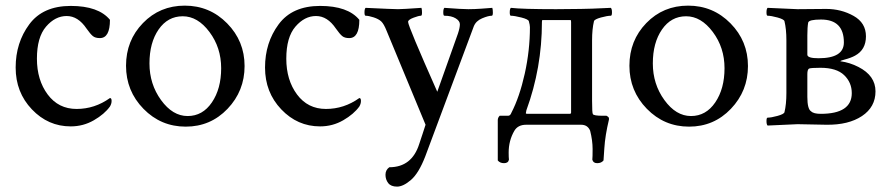

<svg xmlns="http://www.w3.org/2000/svg" viewBox="-20 -447 3194 688"><path d="M374 -95.7Q379.9 -95.7 379.9 -85.4Q379.9 -75.2 374 -65.4Q354.5 -38.1 316.4 -16.1Q278.3 5.9 233.4 5.9Q152.3 5.9 94.2 -55.2Q36.1 -116.2 36.1 -205.1Q36.1 -293.9 85 -359.9Q133.8 -425.8 233.4 -425.8Q333 -425.8 374 -376Q374 -310.5 337.9 -310.5Q321.3 -310.5 312.5 -317.9Q303.7 -325.2 290 -344.7Q259.8 -389.6 218.8 -389.6Q177.7 -389.6 145 -351.6Q112.3 -313.5 112.3 -236.8Q112.3 -160.2 150.9 -108.4Q189.5 -56.6 254.4 -56.6Q319.3 -56.6 374 -95.7Z M492.2 -364.3Q552.7 -426.8 642.1 -426.8Q731.4 -426.8 793.9 -363.3Q856.4 -299.8 856.4 -210.4Q856.4 -121.1 795.4 -57.1Q734.4 6.8 645.5 6.8Q556.6 6.8 494.1 -57.1Q431.6 -121.1 431.6 -211.4Q431.6 -301.8 492.2 -364.3ZM730.5 -332.5Q688.5 -388.7 634.8 -388.7Q581.1 -388.7 548.3 -341.3Q515.6 -293.9 515.6 -219.7Q515.6 -145.5 557.1 -88.4Q598.6 -31.2 652.3 -31.2Q706.1 -31.2 739.3 -80.1Q772.5 -128.9 772.5 -202.6Q772.5 -276.4 730.5 -332.5Z M1267.6 -95.7Q1273.4 -95.7 1273.4 -85.4Q1273.4 -75.2 1267.6 -65.4Q1248 -38.1 1210 -16.1Q1171.9 5.9 1127 5.9Q1045.9 5.9 987.8 -55.2Q929.7 -116.2 929.7 -205.1Q929.7 -293.9 978.5 -359.9Q1027.3 -425.8 1127 -425.8Q1226.6 -425.8 1267.6 -376Q1267.6 -310.5 1231.4 -310.5Q1214.8 -310.5 1206.1 -317.9Q1197.3 -325.2 1183.6 -344.7Q1153.3 -389.6 1112.3 -389.6Q1071.3 -389.6 1038.6 -351.6Q1005.9 -313.5 1005.9 -236.8Q1005.9 -160.2 1044.4 -108.4Q1083 -56.6 1147.9 -56.6Q1212.9 -56.6 1267.6 -95.7Z M1706.1 -416 1744.1 -418.9Q1746.1 -413.1 1746.1 -401.9Q1746.1 -390.6 1742.2 -390.6Q1729.5 -390.6 1707.5 -381.3Q1685.5 -372.1 1677.7 -352.5L1503.9 113.3Q1480.5 173.8 1452.6 197.8Q1424.8 221.7 1402.8 221.7Q1380.9 221.7 1371.1 209Q1361.3 196.3 1361.3 179.2Q1361.3 162.1 1375 152.3Q1456.1 152.3 1482.4 68.4L1494.1 33.2Q1501 12.7 1504.9 0L1365.2 -336.9Q1355.5 -361.3 1346.2 -370.1Q1336.9 -378.9 1318.8 -384.8Q1300.8 -390.6 1290 -390.6Q1286.1 -390.6 1286.1 -402.8Q1286.1 -415 1290 -418.9Q1390.6 -414.1 1406.2 -414.1Q1421.9 -414.1 1490.2 -418.9Q1492.2 -413.1 1492.2 -401.9Q1492.2 -390.6 1488.3 -390.6Q1480.5 -390.6 1462.4 -383.8Q1444.3 -377 1442.4 -370.1V-368.2Q1442.4 -353.5 1546.9 -118.2L1621.1 -327.1Q1627.9 -347.7 1627.9 -359.9Q1627.9 -372.1 1612.8 -381.3Q1597.7 -390.6 1572.3 -390.6Q1568.4 -390.6 1568.4 -402.8Q1568.4 -415 1572.3 -418.9Q1635.7 -414.1 1658.2 -414.1Q1680.7 -414.1 1706.1 -416Z M1803.7 125Q1801.3 137.7 1786.1 137.7Q1771.5 137.7 1763.7 127.9V-16.6Q1763.7 -25.4 1770.5 -32.2H1800.8Q1808.6 -32.2 1812.5 -43Q1841.8 -99.6 1860.4 -183.1Q1878.9 -266.6 1878.9 -349.6Q1878.9 -357.4 1875 -371.1Q1873 -377.9 1848.1 -384.3Q1823.2 -390.6 1810.5 -390.6Q1806.6 -390.6 1806.6 -402.8Q1806.6 -415 1810.5 -418.9Q1850.6 -414.1 1972.7 -414.1L2061.5 -415Q2088.9 -415 2168.9 -418.9Q2172.9 -415 2172.9 -402.8Q2172.9 -390.6 2168.9 -390.6Q2156.2 -390.6 2133.3 -384.3Q2110.4 -377.9 2108.4 -371.1Q2101.6 -342.8 2101.6 -302.7V-85.9Q2101.6 -41 2104.5 -38.1Q2107.4 -32.2 2139.6 -32.2H2153.3Q2162.1 -27.3 2162.1 -23.4V-18.6Q2148.4 38.1 2145.5 85L2142.6 127.9Q2134.8 137.7 2120.1 137.7Q2105.5 137.7 2102.5 125Q2103.5 117.2 2103.5 86.9Q2103.5 56.6 2094.7 21.5Q2085.9 0 2062.5 0H1865.2Q1835.9 0 1823.2 21.5Q1802.7 56.6 1802.7 99.6Q1802.7 117.2 1803.7 125ZM2024.4 -375H1923.8Q1921.9 -375 1921.9 -368.2Q1921.9 -204.1 1866.2 -51.8Q1864.3 -43.9 1864.3 -41.5Q1864.3 -39.1 1869.1 -39.1H2021.5Q2026.4 -39.1 2026.4 -43.9V-368.2Q2026.4 -375 2024.4 -375Z M2295.9 -364.3Q2356.4 -426.8 2445.8 -426.8Q2535.2 -426.8 2597.7 -363.3Q2660.2 -299.8 2660.2 -210.4Q2660.2 -121.1 2599.1 -57.1Q2538.1 6.8 2449.2 6.8Q2360.4 6.8 2297.9 -57.1Q2235.4 -121.1 2235.4 -211.4Q2235.4 -301.8 2295.9 -364.3ZM2534.2 -332.5Q2492.2 -388.7 2438.5 -388.7Q2384.8 -388.7 2352.1 -341.3Q2319.3 -293.9 2319.3 -219.7Q2319.3 -145.5 2360.8 -88.4Q2402.3 -31.2 2456.1 -31.2Q2509.8 -31.2 2543 -80.1Q2576.2 -128.9 2576.2 -202.6Q2576.2 -276.4 2534.2 -332.5Z M3043.9 -247.6Q3029.8 -239.7 3005.9 -233.4L2996.1 -230.5Q2991.2 -228.5 2991.2 -227.5Q3024.9 -223.1 3056.2 -207Q3117.2 -175.8 3117.2 -119.6Q3117.2 -63.5 3068.8 -31.2Q3020.5 1 2941.4 0L2837.9 -2Q2833 -2 2730.5 2.9Q2726.6 -1 2726.6 -13.2Q2726.6 -25.4 2730.5 -25.4Q2743.2 -25.4 2766.1 -31.7Q2789.1 -38.1 2791 -44.9Q2797.9 -73.2 2797.9 -113.3V-302.7Q2797.9 -342.8 2791 -371.1Q2789.1 -377.9 2766.1 -384.3Q2743.2 -390.6 2730.5 -390.6Q2726.6 -390.6 2726.6 -402.8Q2726.6 -415 2730.5 -418.9Q2833 -414.1 2837.9 -414.1L2940.4 -415Q2994.1 -415 3038.6 -390.1Q3083 -365.2 3083 -316.9Q3083 -268.6 3043.9 -247.6ZM2913.1 -238.3Q3003.9 -238.3 3003.9 -294.9Q3003.9 -377 2921.9 -377Q2878.9 -377 2876 -366.2Q2873 -349.6 2873 -320.3V-251Q2873 -238.3 2913.1 -238.3ZM2919.9 -204.1Q2885.7 -204.1 2878.9 -201.2Q2873 -197.3 2873 -181.6V-99.6Q2873 -55.7 2886.7 -47.9Q2895.5 -39.1 2920.9 -39.1Q3032.2 -39.1 3032.2 -113.3Q3032.2 -151.4 3004.9 -177.7Q2977.5 -204.1 2919.9 -204.1Z"/></svg>

Font: CrimsonText-Roman
Style: Roman
Weight: 400
Version: Version 0.13